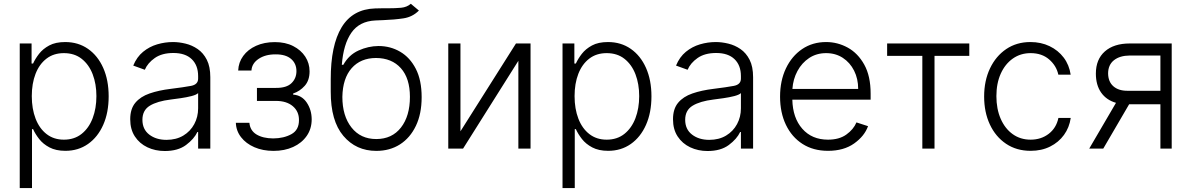

<svg xmlns="http://www.w3.org/2000/svg" viewBox="-20 -771 6182 996"><path d="M82.4 204.5V-545.5H143.8V-441.4H151.6Q162.6 -465.9 182.5 -491.7Q202.4 -517.4 235.3 -535.2Q268.1 -552.9 318.2 -552.9Q385.7 -552.9 436.4 -517.6Q487.2 -482.2 515.4 -418.9Q543.7 -355.5 543.7 -271.3Q543.7 -186.8 515.4 -123.2Q487.2 -59.7 436.6 -24.1Q386 11.4 319.2 11.4Q269.9 11.4 236.5 -6.4Q203.1 -24.1 182.9 -50.2Q162.6 -76.3 151.6 -101.2H146V204.5ZM144.9 -272.4Q144.9 -206.7 164.6 -155.5Q184.3 -104.4 221.6 -75.5Q258.9 -46.5 311.4 -46.5Q365.8 -46.5 403.4 -76.5Q441.1 -106.5 460.6 -157.7Q480.1 -208.8 480.1 -272.4Q480.1 -335.2 460.8 -385.7Q441.4 -436.1 403.9 -465.7Q366.5 -495.4 311.4 -495.4Q258.2 -495.4 221.1 -466.8Q183.9 -438.2 164.4 -388Q144.9 -337.7 144.9 -272.4Z M834.9 12.4Q785.5 12.4 744.7 -6.9Q703.8 -26.3 679.7 -63Q655.5 -99.8 655.5 -152.3Q655.5 -206.3 682.2 -238.1Q708.8 -269.9 756.2 -286.2Q803.6 -302.6 865.1 -310Q933.9 -318.5 970.9 -325.5Q1007.8 -332.4 1007.8 -363.3V-376.1Q1007.8 -432.2 974.6 -464.1Q941.4 -496.1 879.3 -496.1Q820.3 -496.1 783.2 -470.2Q746.1 -444.2 731.2 -409.1L671.2 -430.8Q689.6 -475.5 722.3 -502.3Q755 -529.1 795.5 -541Q835.9 -552.9 877.5 -552.9Q908.7 -552.9 942.5 -544.7Q976.2 -536.6 1005.5 -516.5Q1034.8 -496.4 1052.9 -460.9Q1071 -425.4 1071 -370.4V0H1007.8V-86.3H1003.9Q986.9 -50.1 945 -18.8Q903.1 12.4 834.9 12.4ZM843.4 -45.5Q893.8 -45.5 930.8 -67.6Q967.7 -89.8 987.7 -127.1Q1007.8 -164.4 1007.8 -209.2V-288Q998.6 -279.1 973 -272.5Q947.4 -266 917.4 -261.7Q887.4 -257.5 865.1 -254.6Q795.8 -246.1 757.3 -222.7Q718.8 -199.2 718.8 -149.5Q718.8 -100.1 754.3 -72.8Q789.8 -45.5 843.4 -45.5Z M1203.5 -133.9H1273.8Q1277.3 -93.8 1310.5 -73.5Q1343.8 -53.3 1397.4 -52.9Q1452.4 -53.3 1491.8 -75.1Q1531.2 -96.9 1530.9 -148.1Q1531.2 -192.8 1498.9 -220.2Q1466.6 -247.5 1411.6 -247.5H1312.9V-315H1411.6Q1466.6 -314.6 1492.2 -339.7Q1517.8 -364.7 1517.8 -402Q1517.8 -441.4 1489.9 -465.4Q1462 -489.3 1409.8 -489Q1356.9 -489.3 1321.7 -465.7Q1286.6 -442.1 1284.4 -405.2H1215.6Q1217.3 -447.4 1241.7 -480.8Q1266 -514.2 1308.4 -533.4Q1350.9 -552.6 1405.9 -552.6Q1460.6 -552.6 1500.9 -532Q1541.2 -511.4 1563.6 -477.1Q1585.9 -442.8 1585.9 -400.9Q1585.9 -354 1560.7 -325.8Q1535.5 -297.6 1500.7 -285.9V-280.2Q1545.5 -277 1571 -239.2Q1596.6 -201.3 1596.9 -152.3Q1596.9 -103 1571.2 -66.1Q1545.5 -29.1 1500.9 -8.7Q1456.3 11.7 1398.8 11.7Q1343.4 11.7 1299.7 -7.3Q1256 -26.3 1230.5 -59.3Q1204.9 -92.3 1203.5 -133.9Z M2111.2 -751.4 2153.1 -716.3Q2120 -682.9 2072.8 -675.8Q2025.6 -668.7 1966.6 -666.5Q1956.7 -666.2 1946.7 -665.7Q1936.8 -665.1 1926.5 -664.8Q1844.5 -660.9 1802.9 -601.4Q1761.4 -541.9 1753.2 -434.7H1761Q1789.4 -486.2 1840 -509.1Q1890.6 -532 1943.5 -532.3Q2005.3 -532.3 2056.1 -502.5Q2106.9 -472.7 2137.1 -413.9Q2167.3 -355.1 2167.3 -267Q2167.3 -180.4 2137.4 -118.1Q2107.6 -55.8 2054.9 -22Q2002.1 11.7 1932.2 11.7Q1827.1 11.7 1761.2 -66.1Q1695.3 -143.8 1695.7 -295.8V-359Q1695.3 -536.2 1752.5 -630Q1809.7 -723.7 1926.1 -727.3Q1943.5 -728 1959.5 -728Q1975.5 -728 1989.7 -728Q2031.2 -728 2061.1 -730.8Q2090.9 -733.7 2111.2 -751.4ZM1931.8 -49.7Q2013.5 -49.7 2060 -109.4Q2106.5 -169 2106.5 -268.5Q2106.5 -364.7 2059.5 -417.3Q2012.4 -469.8 1930.4 -470.2Q1850.5 -469.8 1804.2 -417.3Q1757.8 -364.7 1756 -268.5Q1756 -169.7 1803.3 -109.7Q1850.5 -49.7 1931.8 -49.7Z M2368.6 -89.8 2656.6 -545.5H2732.2V0H2669V-455.6L2382.1 0H2305.4V-545.5H2368.6Z M2898.1 204.5V-545.5H2959.5V-441.4H2967.3Q2978.3 -465.9 2998.2 -491.7Q3018.1 -517.4 3051 -535.2Q3083.8 -552.9 3133.9 -552.9Q3201.3 -552.9 3252.1 -517.6Q3302.9 -482.2 3331.1 -418.9Q3359.4 -355.5 3359.4 -271.3Q3359.4 -186.8 3331.1 -123.2Q3302.9 -59.7 3252.3 -24.1Q3201.7 11.4 3134.9 11.4Q3085.6 11.4 3052.2 -6.4Q3018.8 -24.1 2998.6 -50.2Q2978.3 -76.3 2967.3 -101.2H2961.6V204.5ZM2960.6 -272.4Q2960.6 -206.7 2980.3 -155.5Q3000 -104.4 3037.3 -75.5Q3074.6 -46.5 3127.1 -46.5Q3181.5 -46.5 3219.1 -76.5Q3256.7 -106.5 3276.3 -157.7Q3295.8 -208.8 3295.8 -272.4Q3295.8 -335.2 3276.5 -385.7Q3257.1 -436.1 3219.6 -465.7Q3182.2 -495.4 3127.1 -495.4Q3073.9 -495.4 3036.8 -466.8Q2999.6 -438.2 2980.1 -388Q2960.6 -337.7 2960.6 -272.4Z M3650.6 12.4Q3601.2 12.4 3560.4 -6.9Q3519.5 -26.3 3495.4 -63Q3471.2 -99.8 3471.2 -152.3Q3471.2 -206.3 3497.9 -238.1Q3524.5 -269.9 3571.9 -286.2Q3619.3 -302.6 3680.8 -310Q3749.6 -318.5 3786.6 -325.5Q3823.5 -332.4 3823.5 -363.3V-376.1Q3823.5 -432.2 3790.3 -464.1Q3757.1 -496.1 3695 -496.1Q3636 -496.1 3598.9 -470.2Q3561.8 -444.2 3546.9 -409.1L3486.9 -430.8Q3505.3 -475.5 3538 -502.3Q3570.7 -529.1 3611.2 -541Q3651.6 -552.9 3693.2 -552.9Q3724.4 -552.9 3758.2 -544.7Q3791.9 -536.6 3821.2 -516.5Q3850.5 -496.4 3868.6 -460.9Q3886.7 -425.4 3886.7 -370.4V0H3823.5V-86.3H3819.6Q3802.6 -50.1 3760.7 -18.8Q3718.7 12.4 3650.6 12.4ZM3659.1 -45.5Q3709.5 -45.5 3746.4 -67.6Q3783.4 -89.8 3803.4 -127.1Q3823.5 -164.4 3823.5 -209.2V-288Q3814.3 -279.1 3788.7 -272.5Q3763.1 -266 3733.1 -261.7Q3703.1 -257.5 3680.8 -254.6Q3611.5 -246.1 3573 -222.7Q3534.4 -199.2 3534.4 -149.5Q3534.4 -100.1 3570 -72.8Q3605.5 -45.5 3659.1 -45.5Z M4275.2 11.4Q4198.9 11.4 4143.1 -24.3Q4087.4 -60 4057 -123.4Q4026.6 -186.8 4026.6 -269.5Q4026.6 -352.3 4057 -416.2Q4087.4 -480.1 4141.2 -516.5Q4195 -552.9 4265.6 -552.9Q4324.9 -552.9 4377.7 -524Q4430.4 -495 4463.4 -435.7Q4496.4 -376.4 4496.4 -285.2V-253.9H4090.2Q4092.3 -159.4 4142 -103Q4191.8 -46.5 4275.2 -46.5Q4333.5 -46.5 4370.4 -73Q4407.3 -99.4 4422.9 -136L4483 -116.5Q4464.5 -65 4410.9 -26.8Q4357.2 11.4 4275.2 11.4ZM4090.6 -309.7H4431.8Q4431.8 -362.2 4410.7 -404.3Q4389.6 -446.4 4352.1 -470.9Q4314.6 -495.4 4265.6 -495.4Q4215.9 -495.4 4177.7 -470.2Q4139.6 -445 4116.8 -402.7Q4094.1 -360.4 4090.6 -309.7Z M4582 -481.2V-545.5H5008.2V-481.2H4827.8V0H4764.6V-481.2Z M5326.3 11.4Q5253.2 11.4 5198.9 -25.2Q5144.5 -61.8 5114.9 -125.4Q5085.2 -188.9 5085.2 -270.2Q5085.2 -352.3 5115.6 -416.2Q5146 -480.1 5199.9 -516.5Q5253.9 -552.9 5325.3 -552.9Q5380 -552.9 5424.5 -531.6Q5469.1 -510.3 5497.9 -472.3Q5526.6 -434.3 5534.1 -383.5H5470.2Q5460.2 -430 5422.4 -462.7Q5384.6 -495.4 5326.3 -495.4Q5274.1 -495.4 5234 -467.2Q5193.9 -438.9 5171.3 -388.7Q5148.8 -338.4 5148.8 -272.4Q5148.8 -206 5171 -155Q5193.2 -104 5233.1 -75.3Q5273.1 -46.5 5326.3 -46.5Q5380.7 -46.5 5420.1 -76.7Q5459.5 -106.9 5470.5 -159.1H5534.4Q5527.3 -109.7 5499.5 -71.2Q5471.6 -32.7 5427.4 -10.7Q5383.2 11.4 5326.3 11.4Z M5999.6 0V-230.1H5837.4L5703.1 0H5630.3L5769.2 -237.6Q5719.5 -251.8 5692.1 -290.8Q5664.8 -329.9 5664.8 -389.2Q5664.8 -463.1 5711.5 -504.3Q5758.2 -545.5 5840.6 -545.5H6058.2V0ZM5999.6 -300.1V-483H5840.6Q5789.1 -482.6 5758.9 -458.8Q5728.7 -435 5728.3 -390.6Q5728.7 -347.3 5755.3 -323.7Q5782 -300.1 5827.8 -300.1Z"/></svg>

Font: Inter UI Light
Style: Regular
Weight: 300
Designer: Rasmus Andersson
Foundry: rsms
Version: 3.2;8d6f07862